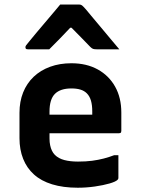

<svg xmlns="http://www.w3.org/2000/svg" viewBox="-20 -835 640 866"><path d="M302.1 -549.7Q370.4 -549.7 420.9 -521.8Q471.3 -494 499.3 -444.1Q527.2 -394.3 527.2 -327.1V-244.1Q527.2 -241.1 526.1 -238.6Q525.1 -236.1 522.6 -235.1Q520.2 -234 517.1 -234H287.1Q270.3 -234 252.6 -234Q234.9 -234 218 -234H176.8L173.6 -317.7H396.1Q396.1 -322 396.1 -325.1Q396.1 -328.2 396.1 -332.5Q396.1 -361.1 390.2 -381.3Q384.2 -401.5 371.5 -414.1Q360 -425.6 343 -430.8Q326 -436.1 302.1 -436.1Q252.3 -436.1 227.8 -411.7Q203.3 -387.3 203.3 -331.7V-210.3Q203.3 -193.5 206.2 -179.9Q209 -166.2 214.3 -155.3Q219.5 -144.4 227.5 -136.4Q243.8 -120.1 270.2 -113.1Q296.6 -106.2 331.6 -106.2Q367.6 -106.2 395.5 -109.9Q423.4 -113.6 448 -120Q472.6 -126.4 495.1 -135.1H514Q514 -109.4 514 -83.6Q514 -57.7 514 -31.8Q514 -29.8 513 -27.8Q512.1 -25.8 510.1 -23.8Q501.8 -15.5 474 -7.4Q446.2 0.7 408 6.2Q369.7 11.7 330.6 11.7Q264.9 11.7 215.1 -3.6Q165.3 -18.9 133.1 -48.1Q100.8 -77.3 84.4 -118.7Q67.9 -160.1 67.9 -211.7V-326.2Q67.9 -376.8 84.3 -417.9Q100.7 -459 131.7 -488.6Q162.8 -518.1 206.1 -533.9Q249.3 -549.7 302.1 -549.7ZM251.6 -814.6Q272.9 -814.6 294.3 -814.6Q315.7 -814.6 337.1 -814.6Q344.7 -814.6 350 -810.6Q355.2 -806.6 367.5 -792.6Q374.5 -783.6 392 -763.1Q409.5 -742.6 431.9 -715.6Q454.2 -688.6 477 -661.6Q499.8 -634.6 518.2 -612.6Q492.5 -612.6 467.1 -612.6Q441.8 -612.6 416.1 -612.6Q405.1 -612.6 399.6 -614.6Q394.1 -616.6 387.1 -623.6Q376.2 -634.5 350.6 -661.2Q324.9 -687.8 282 -730.9L332.4 -709.9H269.8L318.5 -732.6Q278 -689.5 251 -661.9Q224 -634.4 202.2 -612.6H105.5Q101.1 -612.6 98.9 -613.6Q96.8 -614.6 95.7 -617.1Q94.6 -619.6 94.6 -621.6Q94.6 -626.5 97.8 -630.6Q100.9 -634.6 113.1 -649.6Q124.5 -663.6 143.2 -686.1Q162 -708.6 183.4 -733.6Q204.8 -758.6 223.1 -780.6Q241.4 -802.6 251.6 -814.6Z"/></svg>

Font: Recursive Sans Linear Light
Style: Regular
Weight: 300
Version: Version 1.085